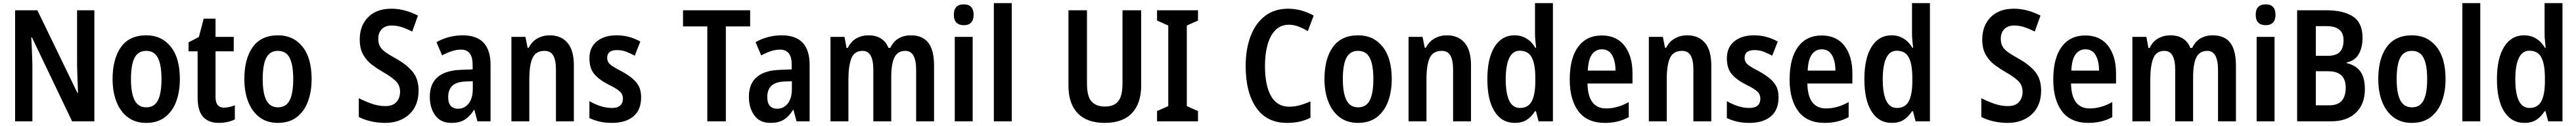

<svg xmlns="http://www.w3.org/2000/svg" viewBox="-20 -831 16542 810"><path d="M586 -51H443L185 -591H181Q184 -536 185.5 -494Q187 -452 188 -412V-51H77V-765H220L477 -234H481Q479 -288 477.5 -328.5Q476 -369 475 -409V-765H586Z M1135 -323Q1135 -241 1111 -177.5Q1087 -114 1039 -77.5Q991 -41 918 -41Q849 -41 801 -77Q753 -113 728 -176.5Q703 -240 703 -323Q703 -453 757 -528.5Q811 -604 920 -604Q1017 -604 1076 -531.5Q1135 -459 1135 -323ZM821 -323Q821 -232 844.5 -186.5Q868 -141 919 -141Q971 -141 994 -186Q1017 -231 1017 -323Q1017 -414 994 -459Q971 -504 919 -504Q867 -504 844 -459.5Q821 -415 821 -323Z M1418 -139Q1435 -139 1452.5 -143Q1470 -147 1488 -154V-63Q1468 -53 1440.5 -47Q1413 -41 1384 -41Q1319 -41 1284 -80Q1249 -119 1249 -206V-501H1191V-559L1257 -593L1288 -711H1364V-594H1481V-501H1364V-208Q1364 -139 1418 -139Z M1981 -323Q1981 -241 1957 -177.5Q1933 -114 1885 -77.5Q1837 -41 1764 -41Q1695 -41 1647 -77Q1599 -113 1574 -176.5Q1549 -240 1549 -323Q1549 -453 1603 -528.5Q1657 -604 1766 -604Q1863 -604 1922 -531.5Q1981 -459 1981 -323ZM1667 -323Q1667 -232 1690.5 -186.5Q1714 -141 1765 -141Q1817 -141 1840 -186Q1863 -231 1863 -323Q1863 -414 1840 -459Q1817 -504 1765 -504Q1713 -504 1690 -459.5Q1667 -415 1667 -323Z M2668 -249Q2668 -152 2608.5 -96.5Q2549 -41 2452 -41Q2409 -41 2365 -50.5Q2321 -60 2284 -79V-200Q2324 -179 2368 -164Q2412 -149 2454 -149Q2503 -149 2526 -175.5Q2549 -202 2549 -241Q2549 -284 2520 -311.5Q2491 -339 2436 -370Q2403 -389 2369.5 -414Q2336 -439 2313 -478Q2290 -517 2290 -577Q2290 -666 2344 -720.5Q2398 -775 2493 -775Q2536 -775 2578 -764Q2620 -753 2664 -731L2627 -628Q2588 -648 2557 -657.5Q2526 -667 2495 -667Q2454 -667 2431.5 -643.5Q2409 -620 2409 -582Q2409 -552 2420.5 -532Q2432 -512 2456 -495Q2480 -478 2520 -456Q2592 -416 2630 -369.5Q2668 -323 2668 -249Z M2951 -604Q3130 -604 3130 -414V-51H3046L3026 -125H3024Q2997 -82 2964 -61.5Q2931 -41 2878 -41Q2810 -41 2775 -89Q2740 -137 2740 -209Q2740 -293 2791 -336Q2842 -379 2940 -382L3015 -385V-415Q3015 -512 2941 -512Q2911 -512 2882 -502.5Q2853 -493 2819 -475L2783 -560Q2819 -581 2862.5 -592.5Q2906 -604 2951 -604ZM2967 -307Q2909 -304 2883.5 -278.5Q2858 -253 2858 -208Q2858 -168 2875 -150Q2892 -132 2921 -132Q2963 -132 2989.5 -165.5Q3016 -199 3016 -259V-309Z M3510 -604Q3583 -604 3624 -556Q3665 -508 3665 -411V-51H3550V-383Q3550 -443 3533 -473.5Q3516 -504 3477 -504Q3422 -504 3400.5 -460Q3379 -416 3379 -319V-51H3264V-594H3354L3368 -524H3375Q3396 -565 3432 -584.5Q3468 -604 3510 -604Z M4097 -206Q4097 -124 4047 -82.5Q3997 -41 3910 -41Q3866 -41 3831.5 -49Q3797 -57 3765 -72V-181Q3795 -163 3833 -150Q3871 -137 3909 -137Q3945 -137 3962.5 -152.5Q3980 -168 3980 -196Q3980 -212 3974 -225Q3968 -238 3948.5 -252.5Q3929 -267 3888 -287Q3827 -318 3796 -355Q3765 -392 3765 -456Q3765 -526 3812.5 -565Q3860 -604 3940 -604Q4020 -604 4092 -564L4056 -473Q4028 -488 4001.5 -498.5Q3975 -509 3942 -509Q3879 -509 3879 -459Q3879 -444 3886 -431.5Q3893 -419 3913 -405.5Q3933 -392 3971 -373Q4007 -353 4035.5 -331Q4064 -309 4080.5 -279.5Q4097 -250 4097 -206Z M4641 -51H4522V-661H4366V-765H4797V-661H4641Z M5000 -604Q5179 -604 5179 -414V-51H5095L5075 -125H5073Q5046 -82 5013 -61.5Q4980 -41 4927 -41Q4859 -41 4824 -89Q4789 -137 4789 -209Q4789 -293 4840 -336Q4891 -379 4989 -382L5064 -385V-415Q5064 -512 4990 -512Q4960 -512 4931 -502.5Q4902 -493 4868 -475L4832 -560Q4868 -581 4911.5 -592.5Q4955 -604 5000 -604ZM5016 -307Q4958 -304 4932.5 -278.5Q4907 -253 4907 -208Q4907 -168 4924 -150Q4941 -132 4970 -132Q5012 -132 5038.5 -165.5Q5065 -199 5065 -259V-309Z M5829 -604Q5904 -604 5941 -556.5Q5978 -509 5978 -409V-51H5863V-381Q5863 -504 5794 -504Q5744 -504 5723.5 -461.5Q5703 -419 5703 -335V-51H5588V-383Q5588 -504 5519 -504Q5466 -504 5447 -455.5Q5428 -407 5428 -319V-51H5313V-594H5403L5416 -523H5424Q5444 -565 5479.5 -584.5Q5515 -604 5556 -604Q5606 -604 5638.5 -582.5Q5671 -561 5685 -523H5697Q5717 -565 5751 -584.5Q5785 -604 5829 -604Z M6169 -803Q6232 -803 6232 -736Q6232 -702 6215.5 -685.5Q6199 -669 6169 -669Q6139 -669 6122 -685.5Q6105 -702 6105 -736Q6105 -803 6169 -803ZM6226 -594V-51H6111V-594Z M6477 -51H6362V-811H6477Z M7308 -280Q7308 -167 7249 -104Q7190 -41 7073 -41Q6960 -41 6900.5 -103Q6841 -165 6841 -280V-765H6960V-293Q6960 -211 6989.5 -178.5Q7019 -146 7075 -146Q7133 -146 7160.5 -180Q7188 -214 7188 -294V-765H7308Z M7673 -51H7410V-117L7482 -149V-667L7410 -699V-765H7673V-699L7601 -667V-149L7673 -117Z M8257 -672Q8204 -672 8170 -637.5Q8136 -603 8119.5 -543Q8103 -483 8103 -407Q8103 -282 8142 -213.5Q8181 -145 8258 -145Q8292 -145 8325 -154Q8358 -163 8395 -179V-74Q8361 -57 8324.5 -49Q8288 -41 8244 -41Q8115 -41 8047 -138.5Q7979 -236 7979 -408Q7979 -513 8010 -596.5Q8041 -680 8102 -727.5Q8163 -775 8251 -775Q8295 -775 8336.5 -763.5Q8378 -752 8416 -731L8378 -631Q8348 -649 8317.5 -660.5Q8287 -672 8257 -672Z M8917 -323Q8917 -241 8893 -177.5Q8869 -114 8821 -77.5Q8773 -41 8700 -41Q8631 -41 8583 -77Q8535 -113 8510 -176.5Q8485 -240 8485 -323Q8485 -453 8539 -528.5Q8593 -604 8702 -604Q8799 -604 8858 -531.5Q8917 -459 8917 -323ZM8603 -323Q8603 -232 8626.5 -186.5Q8650 -141 8701 -141Q8753 -141 8776 -186Q8799 -231 8799 -323Q8799 -414 8776 -459Q8753 -504 8701 -504Q8649 -504 8626 -459.5Q8603 -415 8603 -323Z M9271 -604Q9344 -604 9385 -556Q9426 -508 9426 -411V-51H9311V-383Q9311 -443 9294 -473.5Q9277 -504 9238 -504Q9183 -504 9161.5 -460Q9140 -416 9140 -319V-51H9025V-594H9115L9129 -524H9136Q9157 -565 9193 -584.5Q9229 -604 9271 -604Z M9707 -41Q9624 -41 9577.5 -114Q9531 -187 9531 -322Q9531 -457 9577.5 -530.5Q9624 -604 9705 -604Q9749 -604 9783 -583Q9817 -562 9839 -524H9844Q9842 -547 9839.5 -569.5Q9837 -592 9837 -613V-811H9952V-51H9860L9843 -116H9837Q9814 -80 9783.5 -60.5Q9753 -41 9707 -41ZM9740 -137Q9792 -137 9815 -178Q9838 -219 9839 -303V-330Q9839 -419 9816 -462Q9793 -505 9739 -505Q9694 -505 9671.5 -458Q9649 -411 9649 -322Q9649 -137 9740 -137Z M10266 -603Q10361 -603 10412 -536.5Q10463 -470 10463 -360V-294H10174Q10177 -134 10294 -134Q10367 -134 10439 -175V-78Q10372 -41 10286 -41Q10172 -41 10116 -115.5Q10060 -190 10060 -319Q10060 -457 10114 -530Q10168 -603 10266 -603ZM10266 -514Q10227 -514 10203 -481.5Q10179 -449 10176 -377H10354Q10354 -437 10332.5 -475.5Q10311 -514 10266 -514Z M10814 -604Q10887 -604 10928 -556Q10969 -508 10969 -411V-51H10854V-383Q10854 -443 10837 -473.5Q10820 -504 10781 -504Q10726 -504 10704.5 -460Q10683 -416 10683 -319V-51H10568V-594H10658L10672 -524H10679Q10700 -565 10736 -584.5Q10772 -604 10814 -604Z M11401 -206Q11401 -124 11351 -82.5Q11301 -41 11214 -41Q11170 -41 11135.5 -49Q11101 -57 11069 -72V-181Q11099 -163 11137 -150Q11175 -137 11213 -137Q11249 -137 11266.5 -152.5Q11284 -168 11284 -196Q11284 -212 11278 -225Q11272 -238 11252.5 -252.5Q11233 -267 11192 -287Q11131 -318 11100 -355Q11069 -392 11069 -456Q11069 -526 11116.5 -565Q11164 -604 11244 -604Q11324 -604 11396 -564L11360 -473Q11332 -488 11305.5 -498.5Q11279 -509 11246 -509Q11183 -509 11183 -459Q11183 -444 11190 -431.5Q11197 -419 11217 -405.5Q11237 -392 11275 -373Q11311 -353 11339.5 -331Q11368 -309 11384.5 -279.5Q11401 -250 11401 -206Z M11678 -603Q11773 -603 11824 -536.5Q11875 -470 11875 -360V-294H11586Q11589 -134 11706 -134Q11779 -134 11851 -175V-78Q11784 -41 11698 -41Q11584 -41 11528 -115.5Q11472 -190 11472 -319Q11472 -457 11526 -530Q11580 -603 11678 -603ZM11678 -514Q11639 -514 11615 -481.5Q11591 -449 11588 -377H11766Q11766 -437 11744.5 -475.5Q11723 -514 11678 -514Z M12128 -41Q12045 -41 11998.5 -114Q11952 -187 11952 -322Q11952 -457 11998.5 -530.5Q12045 -604 12126 -604Q12170 -604 12204 -583Q12238 -562 12260 -524H12265Q12263 -547 12260.5 -569.5Q12258 -592 12258 -613V-811H12373V-51H12281L12264 -116H12258Q12235 -80 12204.5 -60.5Q12174 -41 12128 -41ZM12161 -137Q12213 -137 12236 -178Q12259 -219 12260 -303V-330Q12260 -419 12237 -462Q12214 -505 12160 -505Q12115 -505 12092.5 -458Q12070 -411 12070 -322Q12070 -137 12161 -137Z M13087 -249Q13087 -152 13027.5 -96.5Q12968 -41 12871 -41Q12828 -41 12784 -50.5Q12740 -60 12703 -79V-200Q12743 -179 12787 -164Q12831 -149 12873 -149Q12922 -149 12945 -175.5Q12968 -202 12968 -241Q12968 -284 12939 -311.5Q12910 -339 12855 -370Q12822 -389 12788.5 -414Q12755 -439 12732 -478Q12709 -517 12709 -577Q12709 -666 12763 -720.5Q12817 -775 12912 -775Q12955 -775 12997 -764Q13039 -753 13083 -731L13046 -628Q13007 -648 12976 -657.5Q12945 -667 12914 -667Q12873 -667 12850.5 -643.5Q12828 -620 12828 -582Q12828 -552 12839.5 -532Q12851 -512 12875 -495Q12899 -478 12939 -456Q13011 -416 13049 -369.5Q13087 -323 13087 -249Z M13371 -603Q13466 -603 13517 -536.5Q13568 -470 13568 -360V-294H13279Q13282 -134 13399 -134Q13472 -134 13544 -175V-78Q13477 -41 13391 -41Q13277 -41 13221 -115.5Q13165 -190 13165 -319Q13165 -457 13219 -530Q13273 -603 13371 -603ZM13371 -514Q13332 -514 13308 -481.5Q13284 -449 13281 -377H13459Q13459 -437 13437.5 -475.5Q13416 -514 13371 -514Z M14189 -604Q14264 -604 14301 -556.5Q14338 -509 14338 -409V-51H14223V-381Q14223 -504 14154 -504Q14104 -504 14083.5 -461.5Q14063 -419 14063 -335V-51H13948V-383Q13948 -504 13879 -504Q13826 -504 13807 -455.5Q13788 -407 13788 -319V-51H13673V-594H13763L13776 -523H13784Q13804 -565 13839.5 -584.5Q13875 -604 13916 -604Q13966 -604 13998.5 -582.5Q14031 -561 14045 -523H14057Q14077 -565 14111 -584.5Q14145 -604 14189 -604Z M14529 -803Q14592 -803 14592 -736Q14592 -702 14575.5 -685.5Q14559 -669 14529 -669Q14499 -669 14482 -685.5Q14465 -702 14465 -736Q14465 -803 14529 -803ZM14586 -594V-51H14471V-594Z M14916 -765Q15029 -765 15090 -724.5Q15151 -684 15151 -588Q15151 -526 15126.5 -483Q15102 -440 15050 -430V-425Q15109 -411 15137.5 -371Q15166 -331 15166 -257Q15166 -162 15108.5 -106.5Q15051 -51 14949 -51H14731V-765ZM14925 -472Q14980 -472 15004.5 -496.5Q15029 -521 15029 -573Q15029 -663 14920 -663H14851V-472ZM14851 -373V-154H14937Q14992 -154 15017.5 -183Q15043 -212 15043 -268Q15043 -319 15015.5 -346Q14988 -373 14930 -373Z M15684 -323Q15684 -241 15660 -177.5Q15636 -114 15588 -77.5Q15540 -41 15467 -41Q15398 -41 15350 -77Q15302 -113 15277 -176.5Q15252 -240 15252 -323Q15252 -453 15306 -528.5Q15360 -604 15469 -604Q15566 -604 15625 -531.5Q15684 -459 15684 -323ZM15370 -323Q15370 -232 15393.5 -186.5Q15417 -141 15468 -141Q15520 -141 15543 -186Q15566 -231 15566 -323Q15566 -414 15543 -459Q15520 -504 15468 -504Q15416 -504 15393 -459.5Q15370 -415 15370 -323Z M15907 -51H15792V-811H15907Z M16190 -41Q16107 -41 16060.5 -114Q16014 -187 16014 -322Q16014 -457 16060.5 -530.5Q16107 -604 16188 -604Q16232 -604 16266 -583Q16300 -562 16322 -524H16327Q16325 -547 16322.5 -569.5Q16320 -592 16320 -613V-811H16435V-51H16343L16326 -116H16320Q16297 -80 16266.5 -60.5Q16236 -41 16190 -41ZM16223 -137Q16275 -137 16298 -178Q16321 -219 16322 -303V-330Q16322 -419 16299 -462Q16276 -505 16222 -505Q16177 -505 16154.5 -458Q16132 -411 16132 -322Q16132 -137 16223 -137Z"/></svg>

Font: Noto Sans Tamil UI Condensed SemiBold
Style: Regular
Weight: 600
Width: 3
Designer: Jelle Bosma - Monotype Design Team
Foundry: Monotype Imaging Inc.
Version: Version 2.004; ttfautohint (v1.8.4.7-5d5b)